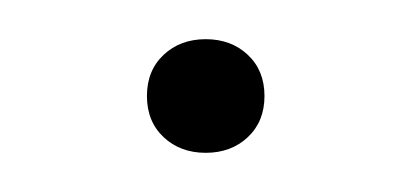

<svg xmlns="http://www.w3.org/2000/svg" viewBox="-20 -71 210 98"><path d="M85 7Q72 7 63.5 -1Q55 -9 55 -22Q55 -35 63.5 -43Q72 -51 85 -51Q98 -51 106.5 -43Q115 -35 115 -22Q115 -9 106.5 -1Q98 7 85 7Z"/></svg>

Font: Mona Sans ExtraLight
Style: Regular
Weight: 200
Designer: Deni Anggara
Foundry: GitHub
Version: Version 2.000